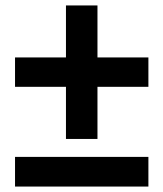

<svg xmlns="http://www.w3.org/2000/svg" viewBox="-20 -685 600 705"><path d="M35.2 0V-108.9H524.9V0ZM35.2 -366.2V-474.1H222.2V-665H337.9V-474.1H524.9V-366.2H337.9V-174.8H222.2V-366.2Z"/></svg>

Font: TASA Explorer SemiBold
Style: Regular
Weight: 600
Designer: Weizhong Zhang
Foundry: Local Remote
Version: Version 1.000;Glyphs 3.1.2 (3151)